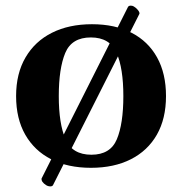

<svg xmlns="http://www.w3.org/2000/svg" viewBox="-20 -581 646 681"><path d="M37.1 -240.2Q37.1 -320.3 70.6 -377.4Q104 -434.6 164.3 -464.8Q224.6 -495.1 306.2 -495.1Q387.7 -495.1 446.5 -464.8Q505.4 -434.6 537.1 -377.4Q568.8 -320.3 568.8 -240.2Q568.8 -160.2 536.4 -103.3Q503.9 -46.4 444.1 -16.1Q384.3 14.2 302.7 14.2Q220.7 14.2 161.4 -16.1Q102.1 -46.4 69.6 -103.3Q37.1 -160.2 37.1 -240.2ZM188.5 -240.2Q188.5 -142.1 212.4 -87.2Q236.3 -32.2 304.2 -32.2Q371.6 -32.2 394.5 -87.2Q417.5 -142.1 417.5 -240.2Q417.5 -338.4 393.6 -393.3Q369.6 -448.2 302.2 -448.2Q234.4 -448.2 211.4 -393.1Q188.5 -337.9 188.5 -240.2ZM434.1 -556.6Q437 -561 443.8 -561Q449.7 -561 454.6 -558.1Q462.4 -553.7 469 -545.7Q475.6 -537.6 474.6 -532.2L167.5 76.7Q164.6 80.1 159.2 80.1Q150.4 80.1 143.6 75.7Q126 64.5 127.4 52.2Z"/></svg>

Font: Gelasio SemiBold
Style: Regular
Weight: 600
Designer: Eben Sorkin
Foundry: Eben Sorkin
Version: Version 1.008